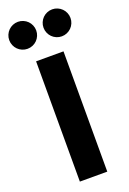

<svg xmlns="http://www.w3.org/2000/svg" viewBox="-237 -1065 754 1125"><g transform="rotate(-20 140.0 -502.0)"><path d="M54.1 0V-750H225V0ZM246.4 -835.9Q229.1 -835.9 213.6 -842.5Q198.2 -849.1 186.8 -860.5Q175.5 -871.8 168.9 -887.3Q162.3 -902.7 162.3 -920Q162.3 -937.3 168.9 -952.7Q175.5 -968.2 186.8 -979.5Q198.2 -990.9 213.6 -997.5Q229.1 -1004.1 246.4 -1004.1Q263.6 -1004.1 279.1 -997.5Q294.5 -990.9 305.9 -979.5Q317.3 -968.2 323.9 -952.7Q330.5 -937.3 330.5 -920Q330.5 -902.7 323.9 -887.3Q317.3 -871.8 305.9 -860.5Q294.5 -849.1 279.1 -842.5Q263.6 -835.9 246.4 -835.9ZM32.7 -835.9Q15.5 -835.9 0 -842.5Q-15.5 -849.1 -26.8 -860.5Q-38.2 -871.8 -44.8 -887.3Q-51.4 -902.7 -51.4 -920Q-51.4 -937.3 -44.8 -952.7Q-38.2 -968.2 -26.8 -979.5Q-15.5 -990.9 0 -997.5Q15.5 -1004.1 32.7 -1004.1Q50 -1004.1 65.5 -997.5Q80.9 -990.9 92.3 -979.5Q103.6 -968.2 110.2 -952.7Q116.8 -937.3 116.8 -920Q116.8 -902.7 110.2 -887.3Q103.6 -871.8 92.3 -860.5Q80.9 -849.1 65.5 -842.5Q50 -835.9 32.7 -835.9Z"/></g></svg>

Font: Spartan ExtBd
Style: Regular
Weight: 800
Designer: Matt Bailey, Mirko Velimirovic
Foundry: Matt Bailey
Version: Version 1.005